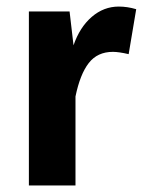

<svg xmlns="http://www.w3.org/2000/svg" viewBox="-20 -565 436 585"><path d="M342 -545Q368 -545 395 -537L372 -400Q342 -407 324 -407Q277 -407 250.5 -373Q224 -339 210 -271V0H68V-530H192L204 -427Q223 -482 259.5 -513.5Q296 -545 342 -545Z"/></svg>

Font: FiraGO SemiBold
Style: Regular
Weight: 600
Designer: bBox Type
Foundry: bBox Type GmbH
Version: Version 1.001;PS 001.001;hotconv 1.0.88;makeotf.lib2.5.64775